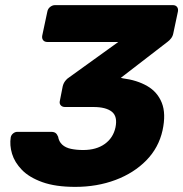

<svg xmlns="http://www.w3.org/2000/svg" viewBox="-20 -720 716 750"><path d="M274 10Q197 10 145.5 -8.5Q94 -27 65.5 -56.5Q37 -86 27 -119.5Q17 -153 22 -184Q24 -193 31.5 -199Q39 -205 48 -205H179Q191 -205 197 -200.5Q203 -196 207 -186Q210 -167 223 -155Q236 -143 257.5 -138.5Q279 -134 305 -134Q356 -134 389 -157.5Q422 -181 431 -222Q440 -265 417 -283.5Q394 -302 345 -302H234Q223 -302 217 -309Q211 -316 214 -327L225 -383Q228 -395 235 -404Q242 -413 249 -417L442 -556H165Q154 -556 148.5 -563Q143 -570 145 -581L165 -675Q167 -686 176 -693Q185 -700 195 -700H655Q666 -700 671.5 -693Q677 -686 675 -675L657 -590Q655 -579 648.5 -570.5Q642 -562 635 -557L452 -416L460 -414Q515 -407 555 -384Q595 -361 612 -318.5Q629 -276 615 -211Q600 -143 551.5 -93.5Q503 -44 431 -17Q359 10 274 10Z"/></svg>

Font: Rubik
Style: Bold Italic
Weight: 700
Italic angle: -12°
Designer: Hubert and Fischer
Foundry: Hubert and Fischer
Version: Version 2.300;gftools[0.9.30]